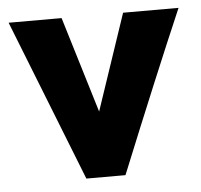

<svg xmlns="http://www.w3.org/2000/svg" viewBox="-41 -496 563 538"><g transform="rotate(-5 241.0 -227.0)"><path d="M291 0H181L2 -454H151L233 -184L324 -454H480Q402 -273 291 0Z"/></g></svg>

Font: Tajawal Black
Style: Regular
Weight: 900
Designer: Boutros Fonts
Foundry: Created by Boutros International 2017
Version: Version 1.700